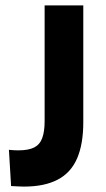

<svg xmlns="http://www.w3.org/2000/svg" viewBox="-20 -680 391 710"><path d="M21 8 13 -126Q22 -125 31 -124.5Q40 -124 47 -124Q85 -124 106 -134.5Q127 -145 136 -169Q145 -193 145 -232V-660H288V-228Q288 -147 265 -94Q242 -41 193 -15.5Q144 10 69 10Q61 10 50.5 9.5Q40 9 21 8Z"/></svg>

Font: Bricolage Grotesque SemiCondensed
Style: Bold
Weight: 700
Width: 4
Designer: Mathieu Triay
Foundry: Atelier Triay
Version: Version 1.001;gftools[0.9.33.dev8+g029e19f]